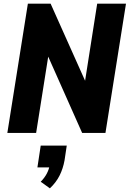

<svg xmlns="http://www.w3.org/2000/svg" viewBox="-20 -725 707 1047"><path d="M20 0 132 -705H256L464 -240H437L510 -705H667L555 0H428L223 -461H250L177 0ZM252 302 202 266Q223 245 235.5 221Q248 197 251 174L279 188H184L202 69H344L332 149Q324 194 305 232Q286 270 252 302Z"/></svg>

Font: Nunito Sans 10pt Condensed Black
Style: Italic
Weight: 900
Width: 3
Italic angle: -9°
Designer: Vernon Adams
Foundry: Vernon Adams
Version: Version 3.101;gftools[0.9.27]